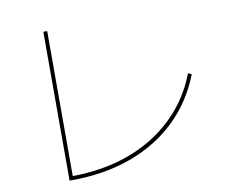

<svg xmlns="http://www.w3.org/2000/svg" viewBox="-82 -859 1165 978"><g transform="rotate(-10 500.0 -370.0)"><path d="M201 15V-755H221V5L211 -5Q334 -5 441 -32.5Q548 -60 635.5 -113.5Q723 -167 787.5 -243.5Q852 -320 890 -419L908 -411Q856 -276 756.5 -180.5Q657 -85 518.5 -35Q380 15 211 15Z"/></g></svg>

Font: M PLUS 2 Thin
Style: Regular
Weight: 100
Designer: Coji Morishita
Foundry: UNDERFOREST DESIGN
Version: Version 1.001